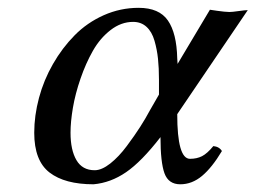

<svg xmlns="http://www.w3.org/2000/svg" viewBox="-20 -462 656 493"><path d="M365.2 -179.2 388.2 -219.2V-256.8Q388.2 -287.6 385.7 -311Q383.3 -334.5 376.7 -357.4Q370.1 -380.4 356.2 -393.1Q342.3 -405.8 321.8 -405.8Q291 -405.8 263.9 -384.8Q236.8 -363.8 218.5 -331.5Q200.2 -299.3 186.8 -260.3Q173.3 -221.2 167.2 -185.3Q161.1 -149.4 161.1 -121.1Q161.1 -76.7 176.3 -50.8Q191.4 -24.9 223.1 -24.9Q241.2 -24.9 263.2 -42.2Q285.2 -59.6 305.7 -87.2Q326.2 -114.7 340.1 -136.5Q354 -158.2 365.2 -179.2ZM335.9 -441.9Q388.7 -441.9 411.1 -409.4Q433.6 -377 435.1 -312L436 -297.9L519 -437Q524.9 -436 537.4 -434.3Q549.8 -432.6 555.2 -432.1L568.8 -431.2Q576.2 -431.2 592.8 -433.6Q609.4 -436 616.2 -436L435.1 -168.9Q435.1 -54.2 467.8 -54.2Q485.4 -54.2 498.8 -61Q512.2 -67.9 527.8 -86.9Q543 -85.4 549.8 -74.2Q524.4 -31.7 498.8 -10.3Q473.1 11.2 442.9 11.2Q412.6 11.2 402.3 -17.1Q392.1 -45.4 392.1 -109.9Q343.3 -46.9 303.7 -19.8Q264.2 7.3 220.2 11.2Q146.5 11.2 107.2 -19Q67.9 -49.3 67.9 -121.1Q67.9 -165 80.1 -210.7Q92.3 -256.3 116 -297.6Q139.6 -338.9 171.6 -371.3Q203.6 -403.8 246.3 -422.9Q289.1 -441.9 335.9 -441.9Z"/></svg>

Font: Common Serif Medium
Style: Italic
Weight: 500
Italic angle: -12°
Designer: Philipp H. Poll, Khaled Hosny
Foundry: Stefan Peev, Context Ltd.
Version: Version 1.026